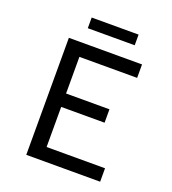

<svg xmlns="http://www.w3.org/2000/svg" viewBox="-145 -921 923 1030"><g transform="rotate(20 316.0 -406.0)"><path d="M123.2 0V-668H540.9V-591.3H211.3V-382.1H459V-305.6H211.3V-76.7H544.9V0ZM201 -751.2V-812.1H468.8V-751.2Z"/></g></svg>

Font: Atkinson Hyperlegible Mono ExtraLight
Style: Regular
Weight: 200
Monospace: yes
Designer: Elliott Scott, Megan Eiswerth, Linus Boman, Theodore Petrosky, Letters from Sweden
Foundry: Applied Design Works, Letters from Sweden
Version: Version 2.001